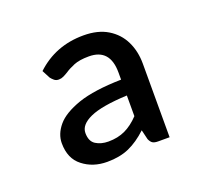

<svg xmlns="http://www.w3.org/2000/svg" viewBox="-67 -803 503 467"><g transform="rotate(-20 184.0 -569.5)"><path d="M139 -415.5Q102 -415.5 76 -436Q50 -456 50 -496Q50 -519.5 67.8 -540.8Q85.5 -562 127 -576.5Q168 -590.5 238.5 -592V-610.5Q238.5 -672 184 -672Q159.5 -672 145 -666Q130.5 -660 121 -653.5Q114.5 -649.5 108.8 -646.8Q103 -644 96.5 -644Q89.5 -644 85 -647.8Q80.5 -651.5 77 -656L66 -677Q116.5 -724.5 189 -724.5Q226.5 -724.5 251.5 -709.2Q276.5 -694 289 -668.2Q301.5 -642.5 301.5 -610.5V-420H272Q262.5 -420 257.8 -423Q253 -426 249.5 -434L243.5 -459Q220 -437 195.8 -426.2Q171.5 -415.5 139 -415.5ZM158.5 -461Q183 -461 202 -470Q221 -479 238.5 -497.5V-551Q172.5 -548 142.5 -534.5Q112.5 -521 112.5 -499.5Q112.5 -478 126 -469.5Q139.5 -461 158.5 -461Z"/></g></svg>

Font: Verano Sans
Style: Regular
Weight: 400
Designer: Lukasz Dziedzic with Adam Twardoch and Botio Nikoltchev
Foundry: tyPoland Lukasz Dziedzic
Version: Version 3.001;December 28, 2019;FontCreator 12.0.0.2547 64-b